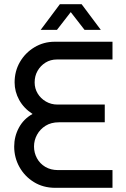

<svg xmlns="http://www.w3.org/2000/svg" viewBox="-20 -900 603 920"><path d="M245 0Q187 0 142.5 -27.5Q98 -55 73 -100Q48 -145 48 -198Q48 -246 70.5 -288Q93 -330 136 -354Q94 -381 72 -421Q50 -461 50 -505Q50 -559 75.5 -603Q101 -647 145 -673.5Q189 -700 242 -700H519V-615H253Q222 -615 198 -600Q174 -585 160 -560.5Q146 -536 146 -505Q146 -476 160.5 -452Q175 -428 200 -413.5Q225 -399 255 -399H482V-314H262Q225 -314 198.5 -297.5Q172 -281 157.5 -254.5Q143 -228 143 -198Q143 -168 157 -142Q171 -116 197 -100.5Q223 -85 258 -85H519V0ZM175 -757 267 -880H371L463 -757H385L319 -842L253 -757Z"/></svg>

Font: MuseoModerno SemiBold
Style: Regular
Weight: 400
Version: Version 1.001